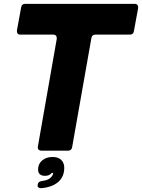

<svg xmlns="http://www.w3.org/2000/svg" viewBox="-20 -783 738 998"><path d="M355 -18Q352 0 334 0H195Q185 0 180 -6Q175 -12 177 -22L275 -581V-585Q275 -603 257 -603H86Q76 -603 71.5 -609Q67 -615 68 -625L90 -745Q93 -763 111 -763H680Q690 -763 694.5 -757Q699 -751 698 -741L676 -621Q673 -603 655 -603H476Q458 -603 455 -585ZM193 195Q184 195 179 190.5Q174 186 176 178V176Q179 160 198 158Q238 153 251 131Q255 126 257 116H249Q237 131 214 131Q197 131 187.5 123Q178 115 178 98Q178 69 199 51Q220 33 253 33Q283 33 298.5 48.5Q314 64 314 89Q314 136 282.5 163Q251 190 196 195Z"/></svg>

Font: Open Sauce Two Black Italic
Style: Regular
Weight: 900
Italic angle: -10°
Designer: Alfredo Marco Pradil
Foundry: Creative Sauce Fz LLC
Version: Version 1.477